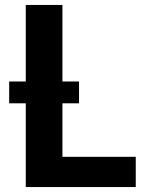

<svg xmlns="http://www.w3.org/2000/svg" viewBox="-20 -755 616 775"><path d="M84 0H528V-122H232V-338H299V-426H232V-735H84V-426H17V-338H84Z"/></svg>

Font: Iosevka Sparkle Heavy
Style: Regular
Weight: 900
Designer: Belleve Invis
Foundry: Belleve Invis
Version: Version 4.5.0; ttfautohint (v1.8.3)